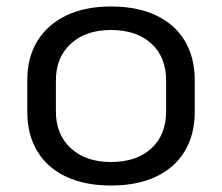

<svg xmlns="http://www.w3.org/2000/svg" viewBox="-20 -568 689 596"><path d="M324.5 7.9Q243.5 7.9 185.2 -19.5Q126.9 -46.9 95.8 -98.5Q64.7 -150.1 64.7 -221.4V-318.6Q64.7 -389.9 96.2 -441.1Q127.8 -492.2 186.1 -520.1Q244.4 -547.9 324.5 -547.9Q405.7 -547.9 464 -520.5Q522.3 -493.1 553.4 -441.5Q584.5 -389.9 584.5 -318.6V-221.4Q584.5 -150.1 553.4 -98.5Q522.3 -46.9 464 -19.5Q405.7 7.9 324.5 7.9ZM324.5 -65.1Q403.8 -65.1 449.7 -107.3Q495.7 -149.5 495.7 -222.1V-317.9Q495.7 -390.7 449.7 -432.8Q403.8 -474.9 324.5 -474.9Q246.3 -474.9 199.9 -432.4Q153.5 -389.9 153.5 -317.9V-222.1Q153.5 -150.3 199.9 -107.7Q246.3 -65.1 324.5 -65.1Z"/></svg>

Font: Pathway Extreme 8pt Thin
Style: Regular
Weight: 100
Designer: Eduardo Rodriguez Tunni
Foundry: Eduardo Rodriguez Tunni
Version: Version 1.000